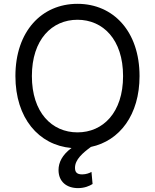

<svg xmlns="http://www.w3.org/2000/svg" viewBox="-20 -757 801 993"><path d="M701.7 -363.6C701.7 -593.8 566.8 -737.2 380.7 -737.2C194.6 -737.2 59.7 -593.8 59.7 -363.6C59.7 -146.3 180 -6.4 349.8 8.5C301.8 43.7 282.7 83.5 282.7 122.2C282.7 183.2 325.3 215.9 383.5 215.9C417.6 215.9 443.2 204.5 458.8 194.6L453.1 132.1C443.2 137.8 426.1 144.9 404.8 144.9C376.4 144.9 367.9 132.1 367.9 110.8C367.9 68.2 407.7 34.1 450.3 2.8C599.4 -28.8 701.7 -163.4 701.7 -363.6ZM144.9 -363.6C144.9 -552.6 248.6 -654.8 380.7 -654.8C512.8 -654.8 616.5 -552.6 616.5 -363.6C616.5 -174.7 512.8 -72.4 380.7 -72.4C248.6 -72.4 144.9 -174.7 144.9 -363.6Z"/></svg>

Font: Margiela Sans
Style: Regular
Weight: 400
Designer: Stefan Endress, Andreas Faust
Version: Version 1.100;FEAKit 1.0